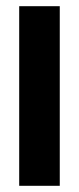

<svg xmlns="http://www.w3.org/2000/svg" viewBox="-20 -600 254 620"><path d="M42 0V-580H173V0Z"/></svg>

Font: Orbitron
Style: Bold
Weight: 700
Designer: Matt McInerney
Foundry: The League of Moveable Type
Version: Version 2.001